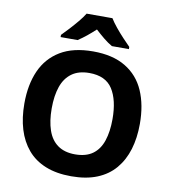

<svg xmlns="http://www.w3.org/2000/svg" viewBox="-99 -1019 989 1113"><g transform="rotate(10 395.5 -462.0)"><path d="M735 -358Q735 -275 714.5 -207.5Q694 -140 652.5 -91Q611 -42 547 -16Q483 10 395 10Q308 10 243.5 -16Q179 -42 137.5 -91Q96 -140 75.5 -207.5Q55 -275 55 -359Q55 -470 91.5 -552Q128 -634 203.5 -679.5Q279 -725 396 -725Q512 -725 587.5 -679.5Q663 -634 699 -551.5Q735 -469 735 -358ZM216 -358Q216 -284 234.5 -230Q253 -176 293 -147.5Q333 -119 395 -119Q459 -119 498.5 -147.5Q538 -176 556 -230Q574 -284 574 -358Q574 -470 533 -534Q492 -598 396 -598Q333 -598 293 -569Q253 -540 234.5 -486.5Q216 -433 216 -358ZM472 -934Q486 -911 508.5 -883.5Q531 -856 555 -830.5Q579 -805 597 -787V-774H497Q471 -789 446 -809.5Q421 -830 395 -854Q369 -830 345 -810.5Q321 -791 295 -774H195V-787Q214 -806 237.5 -831.5Q261 -857 283.5 -884Q306 -911 320 -934Z"/></g></svg>

Font: Noto Sans Lao Looped
Style: Bold
Weight: 700
Designer: Mark Frömberg, Ben Mitchell
Foundry: The Fontpad Ltd
Version: Version 1.001